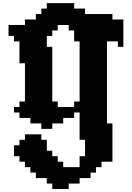

<svg xmlns="http://www.w3.org/2000/svg" viewBox="-20 -806 861 1254"><path d="M714.3 -714.3H535.7V-750H464.3V-785.7H285.7V-750H250V-714.3H214.3V-678.6H142.9V-642.9H35.7V-571.4H71.4V-535.7H107.1V-392.9H142.9V-142.9H107.1V-107.1H71.4V-71.4H107.1V-35.7H178.6V0H250V35.7H321.4V0H392.9V-35.7H464.3V-71.4H500V107.1H535.7V214.3H500V285.7H392.9V250H357.1V214.3H321.4V178.6H285.7V107.1H250V71.4H142.9V107.1H107.1V142.9H71.4V214.3H107.1V250H142.9V285.7H178.6V321.4H214.3V357.1H285.7V392.9H321.4V428.6H428.6V392.9H500V357.1H571.4V321.4H607.1V285.7H642.9V250H714.3V0H678.6V-535.7H750V-500H785.7V-678.6H714.3ZM500 -142.9H464.3V-107.1H357.1V-142.9H321.4V-500H285.7V-571.4H321.4V-607.1H357.1V-642.9H428.6V-607.1H464.3V-535.7H500Z"/></svg>

Font: Gossip High Pixel
Style: Regular
Weight: 500
Width: 7
Designer: Deborah Khodanovich
Version: Version 1.001;Glyphs 3.3.1 (3343)